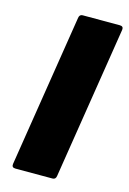

<svg xmlns="http://www.w3.org/2000/svg" viewBox="-104 -708 512 760"><g transform="rotate(15 152.0 -327.5)"><path d="M38 0Q22 0 24 -15L123 -640Q125 -655 138 -655H290Q306 -655 304 -640L205 -15Q203 0 190 0Z"/></g></svg>

Font: Sofia Sans ExtraBlack
Style: Italic
Weight: 1000
Italic angle: -9°
Designer: Botio Nikoltchev, Ani Petrova
Foundry: lettersoup
Version: Version 4.100; ttfautohint (v1.8.4.7-5d5b)